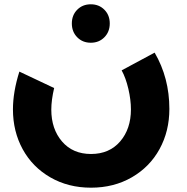

<svg xmlns="http://www.w3.org/2000/svg" viewBox="-20 -662 867 890"><path d="M463.9 -489.3Q439 -463.9 400.9 -463.9Q362.8 -463.9 337.9 -489.3Q313 -514.6 313 -553.2Q313 -591.8 337.9 -616.9Q362.8 -642.1 400.9 -642.1Q439 -642.1 463.9 -616.9Q488.8 -591.8 488.8 -553.2Q488.8 -514.6 463.9 -489.3ZM401.9 208Q296.4 208 213.4 160.2Q130.4 112.3 85.2 29.8Q40 -52.7 40 -154.8Q40 -235.8 69.8 -330.1L231 -253.9Q217.8 -197.8 217.8 -153.8Q217.8 -64 267.6 -6.1Q317.4 51.8 401.9 51.8Q486.8 51.8 536.9 -6.3Q586.9 -64.5 586.9 -154.8Q586.9 -199.2 575 -250.2Q563 -301.3 543.9 -335.9L696.8 -418Q765.1 -300.8 765.1 -157.2Q765.1 -54.2 719.7 28.8Q674.3 111.8 591.1 159.9Q507.8 208 401.9 208Z"/></svg>

Font: Montserrat-Arabic
Style: Bold
Weight: 700
Designer: Mohamed Gaber
Foundry: Kief Type Foundry
Version: Version 5.008;PS 005.008;hotconv 1.0.88;makeotf.lib2.5.64775